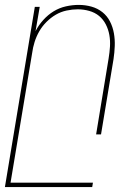

<svg xmlns="http://www.w3.org/2000/svg" viewBox="-40 -548 560 783"><path d="M-20 215 102 -520H122L105 -421Q117 -445 136.5 -466.5Q156 -488 179 -502Q202 -516 228.5 -522Q255 -528 281 -528Q308 -528 333 -521Q358 -514 377.5 -498.5Q397 -483 408.5 -460.5Q420 -438 424.5 -412.5Q429 -387 428 -360.5Q427 -334 423 -307L372 0H352L403 -310Q407 -334 408.5 -358Q410 -382 406 -405Q402 -428 391.5 -448.5Q381 -469 364 -483Q347 -497 324 -503.5Q301 -510 277 -510Q255 -510 231.5 -505Q208 -500 187.5 -488Q167 -476 149.5 -458.5Q132 -441 120 -420Q108 -399 101 -376.5Q94 -354 91 -331L3 197H339L336 215Z"/></svg>

Font: Iosevka Term Curly Thin
Style: Italic
Weight: 100
Italic angle: -9°
Designer: Belleve Invis
Foundry: Belleve Invis
Version: Version 32.3.0